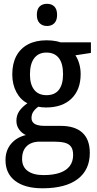

<svg xmlns="http://www.w3.org/2000/svg" viewBox="-20 -763 516 1023"><path d="M206.5 240.2Q112.8 240.2 61 200.9Q9.3 161.6 9.3 90.3Q9.3 38.6 38.6 3.7Q67.9 -31.2 117.7 -43.5Q96.2 -53.2 81.8 -73.2Q67.4 -93.3 67.4 -119.1Q67.4 -148.4 82.3 -170.4Q97.2 -192.4 126 -212.9Q89.4 -231 67.4 -272Q45.4 -313 45.4 -366.7Q45.4 -423.8 66.9 -464.4Q88.4 -504.9 129.4 -526.6Q170.4 -548.3 228.5 -548.3Q243.7 -548.3 257.3 -546.9Q271 -545.4 282.7 -543Q294.4 -540.5 302.2 -537.6H464.4V-481L381.8 -468.3Q395 -448.7 402.3 -422.9Q409.7 -397 409.7 -368.2Q409.7 -285.2 361.1 -237.8Q312.5 -190.4 225.6 -190.4Q202.6 -190.4 184.1 -194.3Q168 -183.1 158 -168.7Q147.9 -154.3 147.9 -134.3Q147.9 -120.1 155.8 -110.8Q163.6 -101.6 179 -96.9Q194.3 -92.3 216.8 -92.3H304.2Q378.9 -92.3 418.7 -56.2Q458.5 -20 458.5 51.8Q458.5 142.1 393.8 191.2Q329.1 240.2 206.5 240.2ZM211.9 169.9Q264.2 169.9 299.3 157.5Q334.5 145 352.1 121.1Q369.6 97.2 369.6 63Q369.6 33.7 358.2 18.3Q346.7 2.9 324 -2.7Q301.3 -8.3 268.1 -8.3H190.9Q163.6 -8.3 142.6 1.7Q121.6 11.7 109.6 32Q97.7 52.2 97.7 84Q97.7 126 127.7 147.9Q157.7 169.9 211.9 169.9ZM228 -255.9Q271.5 -255.9 293.7 -284.4Q315.9 -313 315.9 -367.7Q315.9 -425.3 293.2 -454.1Q270.5 -482.9 227.1 -482.9Q185.1 -482.9 162.4 -452.9Q139.6 -422.9 139.6 -366.2Q139.6 -313.5 162.1 -284.7Q184.6 -255.9 228 -255.9ZM230.5 -742.7Q255.4 -742.7 269.8 -728Q284.2 -713.4 284.2 -683.6Q284.2 -654.3 269.5 -639.4Q254.9 -624.5 230.5 -624.5Q206.5 -624.5 191.4 -639.4Q176.3 -654.3 176.3 -683.6Q176.3 -713.9 190.9 -728.3Q205.6 -742.7 230.5 -742.7Z"/></svg>

Font: Open Sans SemiCondensed Medium
Style: Regular
Weight: 500
Width: 4
Designer: Monotype Design Team
Foundry: Monotype Imaging Inc.
Version: Version 3.000